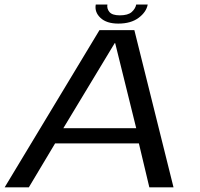

<svg xmlns="http://www.w3.org/2000/svg" viewBox="-34 -806 860 826"><path d="M-14 0 394 -676.5H544L712.5 0H608.5L563.5 -189H203L90 0ZM238.5 -254.5H552L461.5 -620.5H459.5ZM475 -704.5Q424.5 -704.5 398.2 -729.2Q372 -754 378 -786.5H428Q425 -768.5 437 -754.2Q449 -740 481.5 -740Q516.5 -740 532.5 -754.2Q548.5 -768.5 552 -786.5H601.5Q595.5 -754 562.2 -729.2Q529 -704.5 475 -704.5Z"/></svg>

Font: Anybody ExtraExpanded Regular
Style: Italic
Weight: 400
Width: 8
Italic angle: -10°
Designer: Tyler Finck
Foundry: Etcetera Type Company
Version: Version 1.010; ttfautohint (v1.8.3) -l 8 -r 50 -G 200 -x 14 